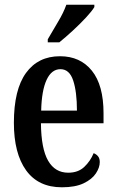

<svg xmlns="http://www.w3.org/2000/svg" viewBox="-20 -786 495 816"><path d="M243 10Q143 10 91 -62Q39 -134 39 -264Q39 -405 90.5 -476Q142 -547 235 -547Q321 -547 370.5 -485.5Q420 -424 420 -305V-262H154Q155 -154 184.5 -103Q214 -52 270 -52Q312 -52 338 -76.5Q364 -101 378 -135Q389 -131 396.5 -122Q404 -113 404 -97Q404 -74 387.5 -49Q371 -24 335.5 -7Q300 10 243 10ZM307 -316Q307 -396 291 -444Q275 -492 237 -492Q199 -492 178 -446.5Q157 -401 155 -316ZM183 -619Q203 -654 226.5 -693Q250 -732 262 -766H381V-756Q371 -739 345.5 -711.5Q320 -684 289 -655.5Q258 -627 232 -606H183Z"/></svg>

Font: Noto Serif Tamil ExtraCondensed SemiBold
Style: Italic
Weight: 600
Width: 2
Italic angle: -12°
Designer: Indian Type Foundry, Tom Grace, and the Monotype Design Team
Foundry: Monotype Imaging Inc.
Version: Version 2.003; ttfautohint (v1.8.4.7-5d5b)